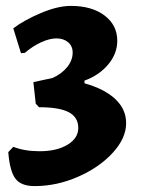

<svg xmlns="http://www.w3.org/2000/svg" viewBox="-20 -532 478 650"><path d="M8 -17 25 -35Q63 -20 114 -20Q172 -20 208.5 -42Q245 -64 245 -99Q245 -135 213 -152Q181 -169 112 -169L101 -181L93 -254L158 -268Q189 -282 207.5 -305Q226 -328 226 -354Q226 -376 210.5 -389Q195 -402 171 -402Q148 -402 119.5 -389Q91 -376 64 -353L51 -352L25 -436Q60 -463 117.5 -487.5Q175 -512 220 -512Q291 -512 334 -479.5Q377 -447 377 -394Q377 -351 347 -314.5Q317 -278 266 -259V-250Q334 -231 370.5 -196.5Q407 -162 407 -115Q407 -64 361.5 -14.5Q316 35 244 66.5Q172 98 97 98Q51 98 32 72.5Q13 47 8 -17Z"/></svg>

Font: Alegreya ExtraBold
Style: Regular
Weight: 800
Designer: Juan Pablo del Peral
Foundry: Huerta Tipografica
Version: Version 2.007; ttfautohint (v1.6)